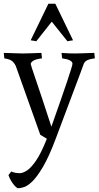

<svg xmlns="http://www.w3.org/2000/svg" viewBox="-21 -737 524 1020"><path d="M228 0 193 -21 63 -386Q59 -397 47 -409.5Q35 -422 2 -427L-1 -456Q-1 -456 17 -455.5Q35 -455 59 -454Q83 -453 101 -453Q120 -453 143 -454Q166 -455 182.5 -455.5Q199 -456 199 -456L202 -427Q169 -423 155.5 -414Q142 -405 142 -397Q142 -393 171 -308.5Q200 -224 252 -64Q308 -222 336 -305.5Q364 -389 364 -398Q364 -420 309 -427L306 -456Q306 -456 328 -454.5Q350 -453 378 -453Q396 -453 420 -454Q444 -455 462 -455.5Q480 -456 480 -456L483 -427Q452 -423 439.5 -415.5Q427 -408 422.5 -394Q418 -380 408 -354L275 0Q239 96 207 150Q175 204 149.5 228Q124 252 105 257.5Q86 263 75 263Q70 263 59.5 252.5Q49 242 39 225.5Q29 209 24 193L39 174Q58 183 84 183Q100 183 122 169Q144 155 171 115.5Q198 76 228 0ZM236 -717H273L367 -523L337 -518L254 -622L172 -518L142 -523Z"/></svg>

Font: Average
Style: Regular
Weight: 400
Designer: Eduardo Tunni
Foundry: Eduardo Rodriguez Tunni
Version: Version 1.003; ttfautohint (v1.8.4.7-5d5b)